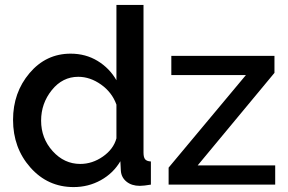

<svg xmlns="http://www.w3.org/2000/svg" viewBox="-20 -750 1170 780"><path d="M665 0V-69L979 -445H676V-523H1095V-454L783 -78H1098V0ZM279 10Q174 10 103.5 -69.5Q33 -149 33 -263Q33 -374 100 -453Q167 -532 267 -532Q328 -532 376.5 -502.5Q425 -473 453 -424V-730H563V-130Q563 -111 569.5 -103Q576 -95 593 -94V0Q564 5 548 5Q515 5 494 -12Q473 -29 471 -56L469 -95Q440 -46 389.5 -18Q339 10 279 10ZM306 -84Q355 -84 398 -114Q441 -144 453 -188V-325Q435 -375 390.5 -406.5Q346 -438 298 -438Q234 -438 190.5 -384Q147 -330 147 -260Q147 -188 194 -136Q241 -84 306 -84Z"/></svg>

Font: Raleway
Style: Regular
Weight: 600
Designer: Matt McInerney, Pablo Impallari, Rodrigo Fuenzalida
Foundry: Matt McInerney, Pablo Impallari, Rodrigo Fuenzalida
Version: Version 1.000;PS 001.001;hotconv 1.0.56; ttfautohint (v1.5)